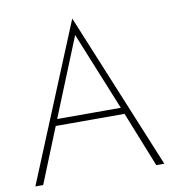

<svg xmlns="http://www.w3.org/2000/svg" viewBox="-81 -796 822 871"><g transform="rotate(-10 330.0 -360.5)"><path d="M134 -254H485L476 -284H143ZM309 -645 461 -271 464 -263 569 0H606L309 -721L12 0H48L155 -265L158 -273Z"/></g></svg>

Font: Jost ExtraLight
Style: Regular
Weight: 250
Version: Version 3.710